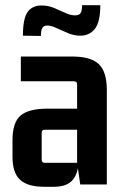

<svg xmlns="http://www.w3.org/2000/svg" viewBox="-20 -708 474 737"><path d="M187 9H149Q87 9 57.5 -17.5Q28 -44 28 -106V-170Q28 -238 59 -264.5Q90 -291 163 -291H289V-210H152Q140 -210 140 -198V-95Q140 -83 152 -83H276V-384Q276 -396 264 -396H60V-491H252Q326 -492 358 -463Q390 -434 390 -363V0H288L276 -83L282 -96Q282 -46 260 -18.5Q238 9 187 9ZM137 -570 68 -571Q68 -637 86 -662Q104 -687 139 -687Q165 -687 187.5 -677.5Q210 -668 230.5 -658.5Q251 -649 268 -649Q284 -649 289.5 -658Q295 -667 295 -688H365Q365 -623 344 -597Q323 -571 288 -571Q264 -571 240.5 -581Q217 -591 196.5 -600.5Q176 -610 161 -610Q148 -610 142.5 -600.5Q137 -591 137 -570Z"/></svg>

Font: Gemunu Libre ExtraLight
Style: Bold
Weight: 700
Version: Version 1.100